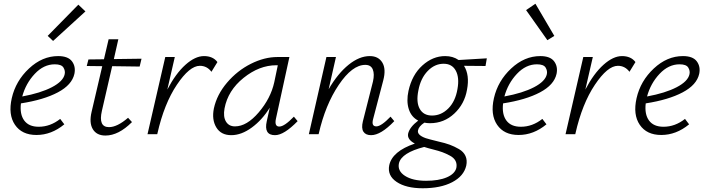

<svg xmlns="http://www.w3.org/2000/svg" viewBox="-20 -718 3773 1027"><path d="M437 -657 264 -499 235 -526 399 -693ZM291 -418Q344 -418 365 -390Q386 -362 378 -323Q365 -264 289.5 -224Q214 -184 92 -165Q85 -107 109.5 -73.5Q134 -40 187 -40Q249 -40 302 -82L324 -53Q255 4 175 4Q97 4 60 -50.5Q23 -105 43 -193Q64 -285 135 -351.5Q206 -418 291 -418ZM326 -321Q330 -339 319.5 -356.5Q309 -374 273 -374Q214 -374 166 -323Q118 -272 99 -202Q197 -220 257.5 -251.5Q318 -283 326 -321Z M580 -364 525 -125Q505 -38 563 -38Q607 -38 665 -88L686 -65Q614 7 544 7Q497 7 476.5 -27Q456 -61 470 -120L527 -364L444 -365L453 -400L536 -401L561 -508H613L589 -402L737 -404L727 -362Z M1071 -418Q1119 -418 1143 -386L1111 -334Q1087 -366 1049 -366Q994 -366 926 -264.5Q858 -163 822 -4L821 0H769L864 -413H915L875 -239Q920 -325 972 -371.5Q1024 -418 1071 -418Z M1552 -94 1572 -70Q1499 5 1451 5Q1390 5 1407 -70L1423 -142Q1382 -76 1326.5 -35.5Q1271 5 1217 5Q1162 5 1137 -36.5Q1112 -78 1124 -138Q1140 -212 1194.5 -276Q1249 -340 1321.5 -376.5Q1394 -413 1464 -413H1528L1456 -83Q1447 -41 1474 -41Q1501 -41 1552 -94ZM1237 -42Q1300 -42 1364 -117Q1428 -192 1447 -278L1466 -369H1458Q1367 -369 1283 -301.5Q1199 -234 1181 -138Q1173 -94 1188.5 -68Q1204 -42 1237 -42Z M2069 -94 2089 -70Q2017 5 1965 5Q1936 5 1924 -13.5Q1912 -32 1921 -69L1975 -282Q1984 -322 1974 -346.5Q1964 -371 1934 -371Q1864 -371 1792 -264Q1720 -157 1685 -3L1684 0H1632L1726 -413H1777L1738 -241Q1787 -325 1844.5 -371.5Q1902 -418 1958 -418Q2004 -418 2025 -383.5Q2046 -349 2030 -288L1976 -82Q1965 -42 1993 -42Q2019 -42 2069 -94Z M2584 -406 2577 -365 2462 -366Q2493 -316 2478 -238Q2465 -162 2410 -110.5Q2355 -59 2280 -59Q2264 -59 2250 -62Q2220 -42 2216 -21Q2210 4 2257 21Q2272 26 2325 39Q2361 47 2385.5 56Q2410 65 2435 79.5Q2460 94 2470 116.5Q2480 139 2474 168Q2461 224 2399 256.5Q2337 289 2241 289Q2152 289 2101.5 255Q2051 221 2062 166Q2078 91 2199 50Q2157 28 2163 -3Q2171 -38 2217 -73Q2180 -92 2166.5 -134.5Q2153 -177 2165 -232Q2184 -318 2239.5 -368Q2295 -418 2361 -418Q2403 -418 2433 -397ZM2427 -242Q2438 -303 2418 -340Q2398 -377 2353 -377Q2305 -377 2267.5 -338Q2230 -299 2218 -235Q2205 -172 2225 -136Q2245 -100 2291 -100Q2340 -100 2378 -138Q2416 -176 2427 -242ZM2421 180Q2425 159 2416.5 142.5Q2408 126 2386.5 114.5Q2365 103 2346 96Q2327 89 2295 81Q2267 74 2249 68Q2128 99 2114 155Q2105 196 2146 222.5Q2187 249 2259 249Q2327 249 2370 230.5Q2413 212 2421 180Z M2945 -526 2908 -503 2794 -664 2844 -698ZM2870 -418Q2923 -418 2944 -390Q2965 -362 2957 -323Q2944 -264 2868.5 -224Q2793 -184 2671 -165Q2664 -107 2688.5 -73.5Q2713 -40 2766 -40Q2828 -40 2881 -82L2903 -53Q2834 4 2754 4Q2676 4 2639 -50.5Q2602 -105 2622 -193Q2643 -285 2714 -351.5Q2785 -418 2870 -418ZM2905 -321Q2909 -339 2898.5 -356.5Q2888 -374 2852 -374Q2793 -374 2745 -323Q2697 -272 2678 -202Q2776 -220 2836.5 -251.5Q2897 -283 2905 -321Z M3307 -418Q3355 -418 3379 -386L3347 -334Q3323 -366 3285 -366Q3230 -366 3162 -264.5Q3094 -163 3058 -4L3057 0H3005L3100 -413H3151L3111 -239Q3156 -325 3208 -371.5Q3260 -418 3307 -418Z M3633 -418Q3686 -418 3707 -390Q3728 -362 3720 -323Q3707 -264 3631.5 -224Q3556 -184 3434 -165Q3427 -107 3451.5 -73.5Q3476 -40 3529 -40Q3591 -40 3644 -82L3666 -53Q3597 4 3517 4Q3439 4 3402 -50.5Q3365 -105 3385 -193Q3406 -285 3477 -351.5Q3548 -418 3633 -418ZM3668 -321Q3672 -339 3661.5 -356.5Q3651 -374 3615 -374Q3556 -374 3508 -323Q3460 -272 3441 -202Q3539 -220 3599.5 -251.5Q3660 -283 3668 -321Z"/></svg>

Font: EauTest Semilight
Style: Italic
Weight: 300
Italic angle: -12°
Designer: Christian Thalmann (Catharsis Fonts)
Version: Version 0.001;PS 000.001;hotconv 1.0.88;makeotf.lib2.5.64775